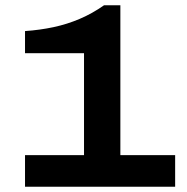

<svg xmlns="http://www.w3.org/2000/svg" viewBox="-20 -709 710 729"><path d="M75 0V-120H299V-507H75V-591Q132 -595 183.5 -606Q235 -617 283 -637.5Q331 -658 375 -689H437V-120H645V0Z"/></svg>

Font: Archivo SemiBold Expanded SemiBold
Style: Regular
Weight: 600
Width: 7
Version: Version 2.001